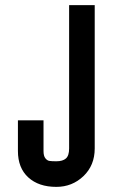

<svg xmlns="http://www.w3.org/2000/svg" viewBox="-20 -720 440 750"><path d="M50 -130Q50 -64 90.5 -27Q131 10 200 10Q262 10 306 -32Q350 -74 350 -140V-700H250V-140Q250 -112 237.5 -101Q225 -90 200 -90Q181 -90 172.5 -91.5Q164 -93 157 -102Q150 -111 150 -130V-250H50Z"/></svg>

Font: Millimetre
Style: Regular
Weight: 500
Designer: Jérémy Landes
Version: Version 1.0